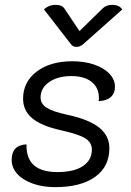

<svg xmlns="http://www.w3.org/2000/svg" viewBox="-20 -761 541 790"><path d="M28 -103Q28 -164 89 -167Q86 -53 216 -53Q284 -53 321 -77.5Q358 -102 358 -146Q358 -175 330.5 -192Q303 -209 231 -225Q150 -243 112.5 -274.5Q75 -306 75 -355Q75 -424 131 -466.5Q187 -509 278 -509Q327 -509 367 -495.5Q407 -482 430 -458Q453 -434 453 -404Q453 -377 435.5 -361.5Q418 -346 386 -345Q387 -350 387 -358Q387 -400 357 -424Q327 -448 274 -448Q218 -448 182.5 -423.5Q147 -399 147 -360Q147 -334 171.5 -318Q196 -302 256 -289Q345 -270 387.5 -236.5Q430 -203 430 -151Q430 -75 371 -33Q312 9 207 9Q156 9 115 -5.5Q74 -20 51 -45.5Q28 -71 28 -103ZM402 -726Q417 -741 442 -741Q471 -741 483 -722L322 -579Q309 -568 295 -568Q280 -568 272 -579L161 -722Q180 -741 210 -741Q235 -741 245 -726L307 -633Z"/></svg>

Font: K2D Light
Style: Italic
Weight: 300
Italic angle: -10°
Designer: Katatrad Aksorn Co.,Ltd.
Foundry: Cadson Demak Co.,Ltd.
Version: Version 1.000; ttfautohint (v1.6)